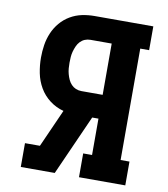

<svg xmlns="http://www.w3.org/2000/svg" viewBox="-82 -805 765 874"><g transform="rotate(10 300.0 -367.5)"><path d="M73 0V-110H142L220 -285Q185 -294 156 -316Q127 -338 109 -369Q91 -400 84 -435.5Q77 -471 77 -506Q77 -536 81.5 -565Q86 -594 97.5 -621Q109 -648 128 -670.5Q147 -693 172.5 -708Q198 -723 226.5 -729Q255 -735 285 -735H556V-625H515V-110H556V0H342V-110H383V-278H354L230 0ZM285 -388H383V-625H285Q271 -625 259 -620Q247 -615 238 -605.5Q229 -596 223.5 -583.5Q218 -571 214.5 -558.5Q211 -546 210 -532.5Q209 -519 209 -506Q209 -493 210 -480Q211 -467 214.5 -454Q218 -441 223.5 -429Q229 -417 238 -407.5Q247 -398 259 -393Q271 -388 285 -388Z"/></g></svg>

Font: Iosevka Curly Slab XBdEx
Style: Regular
Weight: 800
Width: 7
Monospace: yes
Designer: Belleve Invis
Foundry: Belleve Invis
Version: Version 11.0.0; ttfautohint (v1.8.3)